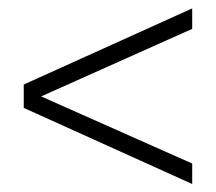

<svg xmlns="http://www.w3.org/2000/svg" viewBox="-20 -562 528 469"><path d="M449.5 -112.5 38 -298.5V-355.5L449.5 -541.5V-491.5L80.5 -326.5L449.5 -162.5Z"/></svg>

Font: Argentum Novus Light
Style: Regular
Weight: 300
Designer: Julieta Ulanovsky (font) & Cristiano Sobral (main changes)
Foundry: Julieta Ulanovsky (font) & Cristiano Sobral (main changes)
Version: Version 3.00;November 27, 2020;FontCreator 13.0.0.2655 64-bi